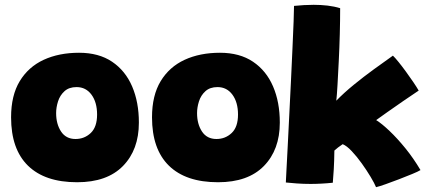

<svg xmlns="http://www.w3.org/2000/svg" viewBox="-20 -748 1766 797"><path d="M300 8.5Q166.5 8.5 96.2 -60.2Q26 -129 26 -261Q26 -352 62 -411.2Q98 -470.5 161.5 -499.8Q225 -529 308 -529Q390 -529 445.2 -491.8Q500.5 -454.5 528.5 -389.2Q556.5 -324 556.5 -239Q556.5 -126.5 490.5 -59Q424.5 8.5 300 8.5ZM293.5 -171Q330.5 -171 356.8 -196Q383 -221 383 -272.5Q383 -323.5 359.8 -355Q336.5 -386.5 298 -386.5Q266.5 -386.5 247.8 -369.5Q229 -352.5 221 -327.5Q213 -302.5 213 -278.5Q213 -233 233.5 -202Q254 -171 293.5 -171Z M885 8.5Q751.5 8.5 681.2 -60.2Q611 -129 611 -261Q611 -352 647 -411.2Q683 -470.5 746.5 -499.8Q810 -529 893 -529Q975 -529 1030.2 -491.8Q1085.5 -454.5 1113.5 -389.2Q1141.5 -324 1141.5 -239Q1141.5 -126.5 1075.5 -59Q1009.5 8.5 885 8.5ZM878.5 -171Q915.5 -171 941.8 -196Q968 -221 968 -272.5Q968 -323.5 944.8 -355Q921.5 -386.5 883 -386.5Q851.5 -386.5 832.8 -369.5Q814 -352.5 806 -327.5Q798 -302.5 798 -278.5Q798 -233 818.5 -202Q839 -171 878.5 -171Z M1541 29Q1534.5 13 1518.5 -13.8Q1502.5 -40.5 1482 -69.2Q1461.5 -98 1440.2 -120.5Q1419 -143 1402.5 -149.5Q1394.5 -144.5 1383.2 -135.8Q1372 -127 1368 -123Q1367.5 -80 1365.5 -45.5Q1363.5 -11 1361.5 10.5Q1338 13 1314.8 14.2Q1291.5 15.5 1269.5 15.5Q1239 15.5 1212.2 13.5Q1185.5 11.5 1166.5 9.5Q1167 -2.5 1169.2 -43.5Q1171.5 -84.5 1174.5 -144.5Q1177.5 -204.5 1181 -274.8Q1184.5 -345 1188 -416.2Q1191.5 -487.5 1194.2 -550.5Q1197 -613.5 1198.8 -659.2Q1200.5 -705 1200.5 -723.5Q1221 -725.5 1241.5 -726.8Q1262 -728 1282 -728Q1311.5 -728 1339.5 -724.8Q1367.5 -721.5 1392 -714Q1392 -664 1390.5 -606.5Q1389 -549 1386.2 -494Q1383.5 -439 1381 -395.5Q1378.5 -352 1376 -330Q1407.5 -362.5 1448.5 -396Q1489.5 -429.5 1532.2 -460.5Q1575 -491.5 1611 -517Q1620 -508.5 1634.8 -490.2Q1649.5 -472 1665.5 -450Q1681.5 -428 1695.8 -407Q1710 -386 1718 -372Q1689.5 -353 1654.2 -328.8Q1619 -304.5 1588.2 -282.8Q1557.5 -261 1541.5 -249.5Q1565.5 -234.5 1597.2 -204.2Q1629 -174 1662.8 -132.5Q1696.5 -91 1725.5 -42Q1716 -36 1691.2 -25.8Q1666.5 -15.5 1636.5 -4Q1606.5 7.5 1580.2 16.8Q1554 26 1541 29Z"/></svg>

Font: Grandstander Black
Style: Regular
Weight: 900
Designer: Tyler Finck
Foundry: Etcetera Type Co
Version: Version 1.200; ttfautohint (v1.8.3)